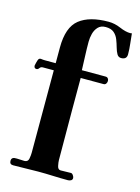

<svg xmlns="http://www.w3.org/2000/svg" viewBox="-115 -817 647 886"><g transform="rotate(15 208.5 -373.5)"><path d="M417 -629Q417 -604 390 -604Q377 -604 370 -616Q363 -628 358 -646Q353 -664 346 -682Q339 -700 325 -712Q311 -724 285 -724Q262 -724 249 -710Q236 -696 231 -676.5Q226 -657 226 -638Q226 -604 227.5 -570.5Q229 -537 230 -503H343Q351 -503 355 -498Q359 -493 359 -486Q359 -479 355 -473Q351 -467 343 -467H234V-313Q234 -254 234.5 -194Q235 -134 235 -75Q235 -65 238.5 -48Q242 -31 255 -31Q267 -31 279.5 -31.5Q292 -32 304 -32Q310 -32 315 -24.5Q320 -17 320 -12Q320 -3 313 0.5Q306 4 299 4Q263 4 227.5 2.5Q192 1 157 1Q127 1 97 2Q67 3 37 3Q20 3 20 -14Q20 -29 34 -31Q46 -32 58 -31Q70 -30 82 -30Q99 -30 102 -46.5Q105 -63 105 -75V-469H53Q43 -469 38 -461.5Q33 -454 26 -454Q14 -454 14 -468Q14 -471 17 -481.5Q20 -492 21 -495Q25 -506 35 -504.5Q45 -503 54 -503H105V-578Q105 -675 153 -713Q201 -751 292 -751Q321 -751 350 -738.5Q379 -726 401 -726Q406 -726 409 -727Q411 -703 414 -678Q417 -653 417 -629Z"/></g></svg>

Font: Kaisei HarunoUmi
Style: Bold
Weight: 700
Designer: Font-Kai, 金井和夫
Foundry: KAZUO KANAI
Version: Version 5.003